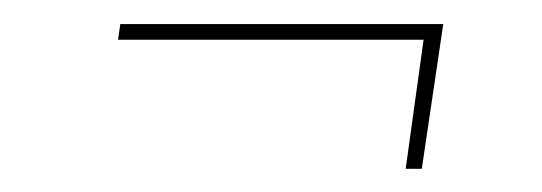

<svg xmlns="http://www.w3.org/2000/svg" viewBox="-20 -347 457 162"><path d="M354 -326.7 335.9 -204.6H322.3L337.4 -313.5H79.6L81.5 -326.7Z"/></svg>

Font: Fira Sans Compressed Hair
Style: Italic
Weight: 100
Width: 3
Italic angle: -8°
Designer: Carrois Corporate & Edenspiekermann AG
Foundry: Carrois Corporate GbR & Edenspiekermann AG
Version: Version 4.203;PS 004.203;hotconv 1.0.88;makeotf.lib2.5.64775